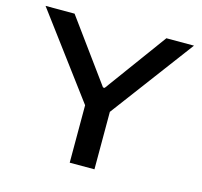

<svg xmlns="http://www.w3.org/2000/svg" viewBox="-100 -796 955 907"><g transform="rotate(15 377.0 -343.0)"><path d="M316 0V-281L14 -686H156L376 -384H384L605 -686H740L437 -281V0Z"/></g></svg>

Font: Archivo SemiExpanded Medium
Style: Regular
Weight: 500
Width: 6
Designer: Hector Gatti
Foundry: Omnibus-Type
Version: Version 2.001; ttfautohint (v1.8.3)